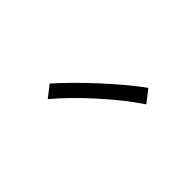

<svg xmlns="http://www.w3.org/2000/svg" viewBox="-50 -893 1100 1100"><g transform="rotate(-45 500.0 -343.0)"><path d="M363 -581 292 -526C418 -421 584 -237 670 -105L745 -164C656 -289 477 -481 363 -581Z"/></g></svg>

Font: Noto Sans CJK JP Regular
Style: Regular
Weight: 400
Designer: Ryoko NISHIZUKA (kana & ideographs); Paul D. Hunt (Latin, Greek & Cyrillic); Wenlong ZHANG (bopomofo); Sandoll Communica
Foundry: Adobe Systems Incorporated
Version: Version 1.001;PS 1.001;hotconv 1.0.78;makeotf.lib2.5.61930